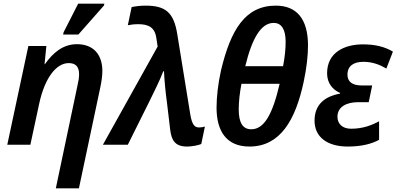

<svg xmlns="http://www.w3.org/2000/svg" viewBox="-20 -796 2181 1056"><path d="M327 -606H411L552 -766L554 -776H410L330 -619ZM406 -325 287 240H414L532 -317C538 -346 543 -378 543 -405C543 -496 494 -553 403 -553C325 -553 270 -504 227 -443H225L235 -543H136L20 0H147L196 -228C226 -365 288 -449 358 -449C395 -449 415 -430 415 -388C415 -370 412 -350 406 -325Z M1009 10C1033 10 1069 4 1087 -4L1107 -100C1097 -97 1088 -95 1075 -95C1051 -95 1036 -108 1026 -170L955 -608C936 -727 891 -765 781 -765C750 -765 723 -761 704 -757L683 -657C697 -660 716 -663 740 -663C796 -663 832 -646 840 -586L847 -540L546 0H683L801 -237C830 -297 857 -349 878 -404H882C884 -354 891 -284 898 -234L916 -83C923 -23 944 10 1009 10Z M1171 -204C1171 -75 1225 10 1352 10C1521 10 1605 -135 1650 -345C1667 -424 1674 -492 1674 -546C1674 -694 1610 -765 1497 -765C1328 -765 1249 -631 1196 -411C1179 -336 1171 -260 1171 -204ZM1329 -432C1366 -584 1415 -670 1485 -670C1530 -670 1551 -632 1551 -566C1551 -524 1546 -480 1537 -432ZM1293 -194C1293 -237 1298 -282 1308 -335H1518C1479 -167 1433 -85 1362 -85C1314 -85 1293 -123 1293 -194Z M1893 10C1969 10 2025 -5 2065 -27V-129C2024 -107 1976 -88 1911 -88C1863 -88 1836 -115 1836 -154C1836 -209 1887 -234 1949 -234H2008L2027 -326H1969C1919 -326 1891 -346 1891 -385C1891 -435 1927 -456 1979 -456C2029 -456 2069 -440 2105 -419L2141 -512C2098 -538 2046 -552 1976 -552C1875 -552 1779 -508 1779 -393C1779 -337 1811 -302 1850 -285V-281C1768 -266 1710 -223 1710 -132C1710 -43 1779 10 1893 10Z"/></svg>

Font: Noto Sans SemiBold
Style: Italic
Weight: 600
Italic angle: -12°
Designer: Monotype Design Team
Foundry: Monotype Imaging Inc.
Version: Version 2.013